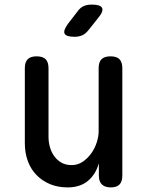

<svg xmlns="http://www.w3.org/2000/svg" viewBox="-20 -805 640 835"><path d="M409 -234V-508Q409 -535 421.5 -547.5Q434 -560 461 -560Q487 -560 499.5 -547.5Q512 -535 512 -508V-41Q512 -15 499.5 -2.5Q487 10 462 10Q437 10 423.5 -2.5Q410 -15 410 -41V-95Q396 -46 362 -18Q328 10 274 10Q232 10 198 -4Q164 -18 139 -43.5Q114 -69 101 -104.5Q88 -140 88 -183V-508Q88 -535 100.5 -547.5Q113 -560 139 -560Q166 -560 178.5 -547.5Q191 -535 191 -508V-210Q191 -186 197.5 -164Q204 -142 216.5 -125Q229 -108 247.5 -97.5Q266 -87 292 -87Q318 -87 339.5 -101.5Q361 -116 376.5 -137.5Q392 -159 400.5 -185Q409 -211 409 -234ZM364 -673Q352 -658 337.5 -651.5Q323 -645 305 -645Q268 -645 261 -658.5Q254 -672 276 -702L317 -755Q329 -772 344 -778.5Q359 -785 379 -785Q417 -785 424 -770.5Q431 -756 407 -727Z"/></svg>

Font: Maple Mono NL Medium
Style: Regular
Weight: 500
Monospace: yes
Designer: subframe7536
Version: Version 7.000